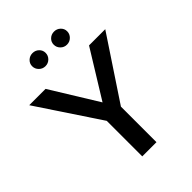

<svg xmlns="http://www.w3.org/2000/svg" viewBox="-256 -1029 1153 1153"><g transform="rotate(-45 321.0 -452.5)"><path d="M505.9 -697.3H643.6L381.3 -301.8V0H260.7V-301.8L-2 -697.3H136.7L321.3 -397.9ZM175.8 -850.1Q175.8 -873 192.6 -888.9Q209.5 -904.8 232.9 -904.8Q256.8 -904.8 273.4 -888.9Q290 -873 290 -850.1Q290 -827.1 273.4 -810.5Q256.8 -793.9 232.9 -793.9Q209.5 -793.9 192.6 -810.5Q175.8 -827.1 175.8 -850.1ZM358.9 -850.1Q358.9 -873 375.5 -888.9Q392.1 -904.8 416 -904.8Q439.5 -904.8 456.3 -888.9Q473.1 -873 473.1 -850.1Q473.1 -827.1 456.3 -810.5Q439.5 -793.9 416 -793.9Q392.1 -793.9 375.5 -810.5Q358.9 -827.1 358.9 -850.1Z"/></g></svg>

Font: Estedad-FD SemiBold
Style: Regular
Weight: 600
Designer: Amin Abedi
Version: Version 7.3